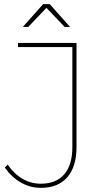

<svg xmlns="http://www.w3.org/2000/svg" viewBox="-20 -906 499 926"><path d="M177 0Q126 0 81 -25.5Q36 -51 3 -98L17 -112Q48 -67 89 -43.5Q130 -20 177 -20Q251 -20 290 -65.5Q329 -111 329 -197V-679H67V-699H349V-197Q349 -102 304.5 -51Q260 0 177 0ZM318 -776H292L204 -868L116 -776H90L188 -886H220Z"/></svg>

Font: Gontserrat Thin
Style: Regular
Weight: 250
Designer: Julieta Ulanovsky
Foundry: Julieta Ulanovsky
Version: Version 6.001